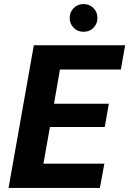

<svg xmlns="http://www.w3.org/2000/svg" viewBox="-20 -922 634 942"><path d="M22 0 146 -700H594L573 -581H274L245 -413H514L494 -299H225L193 -119H492L470 0ZM390 -766Q361 -766 341.5 -785.5Q322 -805 322 -834Q322 -863 341.5 -882.5Q361 -902 390 -902Q419 -902 438.5 -882.5Q458 -863 458 -834Q458 -805 438.5 -785.5Q419 -766 390 -766Z"/></svg>

Font: DM Sans 20pt Black
Style: Italic
Weight: 900
Italic angle: -10°
Version: Version 4.004;gftools[0.9.30]